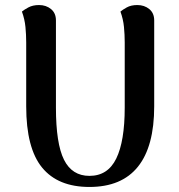

<svg xmlns="http://www.w3.org/2000/svg" viewBox="-20 -728 709 762"><path d="M592 -647V-306Q592 -147 527.5 -66.5Q463 14 335 14Q210 14 147 -63Q84 -140 84 -306V-560Q84 -590 81 -621Q78 -652 67 -682Q75 -689 92.5 -698.5Q110 -708 135 -708Q163 -708 182.5 -692Q202 -676 202 -647V-301Q202 -158 234 -94Q266 -30 335 -30Q408 -30 441.5 -99Q475 -168 475 -301V-560Q475 -590 472 -621Q469 -652 458 -682Q466 -689 483 -698.5Q500 -708 525 -708Q553 -708 572.5 -692Q592 -676 592 -647Z"/></svg>

Font: Arima SemiBold
Style: Regular
Weight: 600
Designer: Joana Correia and Natanael Gama
Foundry: NDISCOVER
Version: Version 1.101;gftools[0.9.23]